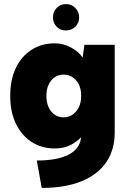

<svg xmlns="http://www.w3.org/2000/svg" viewBox="-20 -719 630 939"><path d="M302 -570Q275 -570 257 -588.5Q239 -607 239 -634Q239 -661 257 -680Q275 -699 302 -699Q330 -699 348.5 -680Q367 -661 367 -634Q367 -607 348.5 -588.5Q330 -570 302 -570ZM393 -500H541V-71Q541 14 499.5 74.5Q458 135 378.5 167.5Q299 200 184 200L160 66Q266 66 321.5 34Q377 2 377 -59V-61L403 -80Q381 -45 341.5 -19Q302 7 246 7Q184 7 135 -24.5Q86 -56 58 -113.5Q30 -171 30 -250Q30 -330 58 -387.5Q86 -445 135 -476Q184 -507 246 -507Q276 -507 302.5 -497.5Q329 -488 350 -472.5Q371 -457 384 -437ZM207 -250Q207 -203 230.5 -174Q254 -145 292 -145Q314 -145 333.5 -157.5Q353 -170 365 -193.5Q377 -217 377 -250Q377 -284 365 -307Q353 -330 334 -342Q315 -354 293 -354Q254 -354 230.5 -325.5Q207 -297 207 -250Z"/></svg>

Font: Albert Sans Black
Style: Regular
Weight: 900
Designer: Andreas Rasmussen
Foundry: a.Foundry
Version: Version 1.025